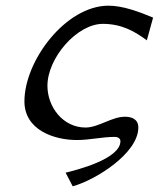

<svg xmlns="http://www.w3.org/2000/svg" viewBox="-20 -484 592 676"><path d="M66 -127C66 -27 169 9 251 9C296 9 339 -2 384 -2C396 -2 404 4 404 13C404 76 248 115 211 124L236 172C316 150 467 56 467 -35C467 -65 443 -73 420 -73C373 -73 327 -35 281 -35C202 -35 147 -107 147 -182C147 -280 251 -400 342 -400C409 -400 455 -373 497 -342L519 -422C469 -443 412 -464 362 -464C212 -464 66 -271 66 -127Z"/></svg>

Font: KpRoman
Style: SemiboldItalic
Weight: 600
Italic angle: -11°
Version: Version 0.66